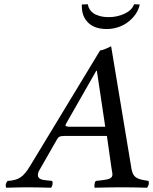

<svg xmlns="http://www.w3.org/2000/svg" viewBox="-20 -876 716 898"><path d="M309.1 -283.2H472.2L433.1 -544.9H430.2L288.1 -295.9Q286.1 -292 286.1 -290Q286.1 -283.2 309.1 -283.2ZM8.8 2Q2.4 -13.7 15.1 -29.8Q51.3 -31.2 74.2 -45.4Q97.2 -59.6 122.1 -102.1L448.2 -640.1Q455.1 -640.1 472.2 -647Q489.3 -653.8 496.1 -658.2H500L595.2 -85Q600.1 -59.1 613.3 -48.3Q626.5 -37.6 654.8 -33.2L674.8 -29.8Q679.7 -13.2 668 2Q595.7 0 553.2 0Q504.9 0 422.9 2Q420.9 -1 421.9 -12.7Q422.9 -24.4 428.2 -29.8L458 -33.2Q483.9 -36.1 494.9 -41.7Q505.9 -47.4 505.9 -60.1Q505.9 -65.4 501 -92.8L480 -240.2H283.2Q266.1 -240.2 258.8 -236.8Q251.5 -233.4 246.1 -223.1L163.1 -78.1Q157.2 -67.9 157.2 -57.1Q157.2 -36.1 192.9 -33.2L224.1 -29.8Q227.1 -23.4 225.6 -13.9Q224.1 -4.4 219.2 2Q148.9 0 94.2 0Q81.1 0 8.8 2ZM606.9 -856 633.8 -855Q626 -819.8 600.6 -792.7Q575.2 -765.6 543.7 -752.9Q512.2 -740.2 480 -740.2Q423.8 -740.2 393.8 -768.6Q363.8 -796.9 362.8 -842.8V-855L391.1 -856Q391.6 -851.1 393.1 -845.7Q394.5 -840.3 400.6 -830.8Q406.7 -821.3 416.5 -814.2Q426.3 -807.1 445.1 -801.5Q463.9 -795.9 488.8 -795.9Q528.8 -795.9 563.2 -812.3Q597.7 -828.6 606.9 -856Z"/></svg>

Font: Common Serif News
Style: Italic
Weight: 450
Italic angle: -12°
Designer: Philipp H. Poll, Khaled Hosny
Foundry: Stefan Peev, Context Ltd.
Version: Version 1.026